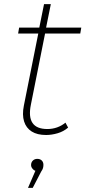

<svg xmlns="http://www.w3.org/2000/svg" viewBox="-20 -653 433 933"><path d="M204 3Q161 3 134 -14Q107 -31 97 -63Q87 -95 96 -140L166 -490H68L73 -519H171L194 -633H227L204 -519H375L370 -490H199L130 -144Q118 -85 138 -55.5Q158 -26 210 -26Q235 -26 257.5 -34Q280 -42 298 -57L311 -33Q289 -14 260 -5.5Q231 3 204 3ZM116 260 152 177Q145 175 140 169Q131 160 131 149Q131 136 139.5 127.5Q148 119 161 119Q175 119 183 127Q191 135 191 148Q191 156 189 163.5Q187 171 180 181L139 260Z"/></svg>

Font: Montserrat Thin ExtraLight
Style: Italic
Weight: 250
Italic angle: -11.3°
Version: Version 9.000